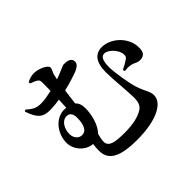

<svg xmlns="http://www.w3.org/2000/svg" viewBox="-186 -1056 1371 1371"><g transform="rotate(-45 500.0 -370.5)"><path d="M173 -313C173 -366 203 -418 249 -418C281 -418 295 -394 295 -357C295 -294 279 -243 232 -243C197 -243 173 -276 173 -313ZM230 -767C250 -760 268 -753 280 -745C295 -736 297 -728 297 -706C297 -686 297 -658 296 -626C260 -618 220 -610 190 -610C146 -610 124 -615 74 -659L62 -651C90 -567 120 -531 192 -531C225 -531 260 -534 294 -540L290 -462C284 -463 277 -463 270 -463C180 -463 114 -374 114 -283C114 -215 171 -148 243 -143C240 -124 238 -103 238 -80C238 15 309 59 488 59C679 59 797 -1 797 -81C797 -122 778 -134 750 -213C733 -264 711 -396 711 -450C711 -519 728 -544 756 -544C794 -544 851 -487 851 -437C851 -423 848 -415 836 -406C821 -395 791 -378 766 -366L772 -351C856 -363 861 -328 905 -329C954 -330 962 -363 962 -398C962 -505 864 -589 775 -589C711 -589 669 -545 669 -442C669 -370 684 -227 684 -173C684 -110 666 -90 633 -73C599 -54 539 -40 461 -40C367 -40 307 -49 307 -101C307 -120 312 -145 320 -171C366 -216 385 -303 385 -363C385 -398 375 -423 357 -438C361 -477 367 -517 372 -555C429 -568 478 -584 508 -595C553 -612 568 -630 568 -649C568 -690 529 -694 493 -694C486 -694 443 -671 387 -652C389 -663 391 -673 393 -681C399 -715 414 -722 414 -745C414 -768 349 -800 302 -800C273 -800 253 -792 230 -781Z"/></g></svg>

Font: Source Han Serif
Style: Bold
Weight: 700
Designer: Ryoko NISHIZUKA 西塚涼子 (kana & ideographs); Frank Grießhammer (Latin, Greek & Cyrillic); Wenlong ZHANG 张文龙 (bopomofo); San
Foundry: Adobe Systems Incorporated
Version: Version 1.001;PS 1.001;hotconv 16.6.54;makeotf.lib2.5.65590